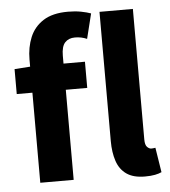

<svg xmlns="http://www.w3.org/2000/svg" viewBox="-56 -863 821 928"><g transform="rotate(-5 354.0 -399.0)"><path d="M103 0V-598Q103 -657 123 -705.5Q143 -754 188 -783Q233 -812 308 -812Q343 -812 371.5 -806.5Q400 -801 419 -794L389 -673Q362 -685 331 -685Q300 -685 282.5 -666Q265 -647 265 -602V0ZM27 -437V-558L113 -564H369V-437ZM610 14Q554 14 521 -9Q488 -32 474 -74Q460 -116 460 -171V-798H622V-165Q622 -138 632 -128Q642 -118 652 -118Q657 -118 661 -118.5Q665 -119 672 -120L691 0Q679 6 659 10Q639 14 610 14Z"/></g></svg>

Font: Noto Sans KR ExtraBold
Style: Regular
Weight: 800
Designer: Ryoko NISHIZUKA  (kana, bopomofo & ideographs); Paul D. Hunt (Latin, Greek & Cyrillic); Sandoll Communications , Soo-you
Foundry: Adobe
Version: Version 2.004-H2;hotconv 1.0.118;makeotfexe 2.5.65603